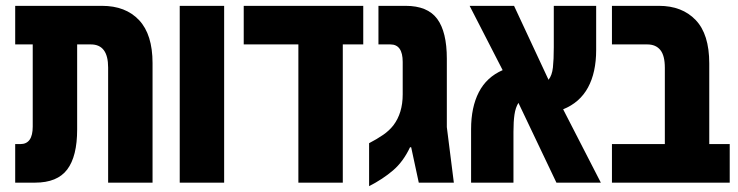

<svg xmlns="http://www.w3.org/2000/svg" viewBox="-20 -625 2526 657"><path d="M32 0V-132H50Q92 -132 92 -192V-473H32V-605H329Q410 -605 456 -556Q502 -507 502 -409V0H350V-394Q350 -473 291 -473H244V-182Q244 -90 210 -45Q176 0 100 0Z M595 0V-605H747V0Z M1001 0V-473H814V-605H1223V-473H1153V0Z M1243 12V-135Q1270 -149 1291 -163.5Q1312 -178 1326 -196Q1358 -238 1358 -302V-413Q1358 -473 1316 -473H1275V-605H1368Q1443 -605 1476 -560.5Q1509 -516 1509 -424V-190L1533 0H1413L1387 -121H1383Q1360 -72 1325 -42Q1290 -12 1243 12Z M1592 0V-183Q1592 -258 1618.5 -309.5Q1645 -361 1700 -385L1587 -605H1739L1857 -352Q1869 -367 1872 -394Q1875 -421 1875 -463V-605H2020V-454Q2020 -377 1992 -325.5Q1964 -274 1907 -251L2036 0H1884L1754 -273Q1744 -257 1740.5 -233Q1737 -209 1737 -174V0Z M2074 0V-132H2255V-393Q2255 -435 2239.5 -454Q2224 -473 2195 -473H2074V-605H2235Q2314 -605 2360.5 -556.5Q2407 -508 2407 -408V-132H2477V0Z"/></svg>

Font: Noto Sans Hebrew ExtraCondensed ExtraBold
Style: Regular
Weight: 800
Width: 2
Designer: Monotype Design Team
Foundry: Monotype Imaging Inc.
Version: Version 2.004; ttfautohint (v1.8.4.7-5d5b)